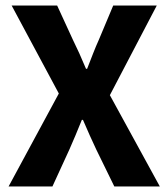

<svg xmlns="http://www.w3.org/2000/svg" viewBox="-20 -672 607 692"><path d="M11 0 192 -335 22 -652H186L243 -528Q254 -506 265.5 -480.5Q277 -455 290 -424H294Q306 -455 316 -480.5Q326 -506 336 -528L388 -652H545L376 -329L556 0H392L327 -133Q315 -158 303.5 -184Q292 -210 279 -240H275Q263 -210 252 -184Q241 -158 230 -133L169 0Z"/></svg>

Font: Mada
Style: Bold
Weight: 700
Designer: Khaled Hosny
Version: Version 1.5